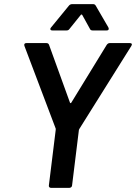

<svg xmlns="http://www.w3.org/2000/svg" viewBox="-20 -908 657 927"><path d="M216 -13 249 -281V-287L98 -686Q97 -688 97 -691Q97 -700 108 -700H204Q214 -700 217 -691L318 -412Q321 -408 324 -412L495 -691Q501 -700 510 -700H607Q614 -700 616 -696Q618 -692 614 -686L364 -287L361 -281L328 -13Q328 -8 324 -4.5Q320 -1 315 -1H226Q221 -1 218 -4.5Q215 -8 216 -13ZM223 -768Q223 -772 227 -776L313 -881Q319 -888 328 -888H430Q438 -888 442 -881L503 -776Q505 -772 505 -769Q505 -761 495 -761H427Q417 -761 414 -769L377 -836Q375 -838 373 -838Q371 -838 370 -836L316 -769Q311 -761 302 -761H233Q223 -761 223 -768Z"/></svg>

Font: Barlow SemiBold
Style: Italic
Weight: 600
Italic angle: -7°
Designer: Jeremy Tribby
Foundry: Tribby Type
Version: Version 1.408